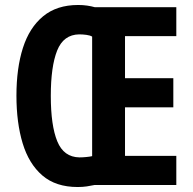

<svg xmlns="http://www.w3.org/2000/svg" viewBox="-20 -836 777 771"><path d="M294 -816Q313 -816 330 -813.5Q347 -811 361 -807H688V-691H482V-522H676V-405H482V-210H688V-93H359Q345 -90 328.5 -87.5Q312 -85 292 -85Q204 -85 150 -131.5Q96 -178 71 -260.5Q46 -343 46 -452Q46 -562 72 -643.5Q98 -725 153 -770.5Q208 -816 294 -816ZM298 -698Q235 -697 209.5 -633Q184 -569 184 -451Q184 -332 210 -268.5Q236 -205 299 -204Q312 -204 327 -205.5Q342 -207 350 -209V-689Q342 -694 327 -696Q312 -698 298 -698Z"/></svg>

Font: Noto Sans Kannada UI ExtraCondensed
Style: Bold
Weight: 700
Width: 2
Designer: Jelle Bosma - Monotype Design Team
Foundry: Monotype Imaging Inc.
Version: Version 2.005; ttfautohint (v1.8.4.7-5d5b)